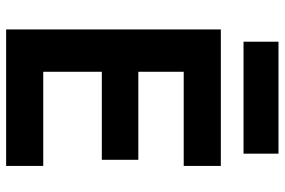

<svg xmlns="http://www.w3.org/2000/svg" viewBox="-171 -757 928 626"><g transform="rotate(90 293.0 -444.0)"><path d="M168 0H521V-121H168ZM168 -579H521V-700H168ZM168 -312H501V-431H168ZM76 -700V0H214V-700ZM116 -774H481V-888H116Z"/></g></svg>

Font: Jost SemiBold
Style: Regular
Weight: 600
Version: Version 3.710